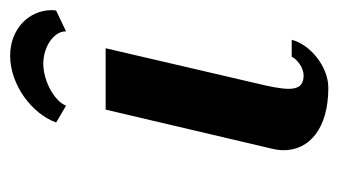

<svg xmlns="http://www.w3.org/2000/svg" viewBox="-168 -506 683 388"><g transform="rotate(-90 174.0 -311.5)"><path d="M240 -566C276 -566 305 -543 305 -522V-520L347 -540C348 -543 348 -546 348 -549C348 -595 310 -633 256 -633C198 -633 139 -590 121 -540L155 -520C163 -542 203 -566 240 -566ZM200 -135 271 -440H147L68 -104C66 -96 65 -88 65 -80C65 -29 108 10 191 10C234 10 279 -27 288 -64H254C249 -54 233 -40 216 -40C195 -40 189 -52 189 -70C189 -87 194 -110 200 -135Z"/></g></svg>

Font: Pfennig
Style: BoldItalic
Weight: 700
Italic angle: -13°
Version: Version 20100423